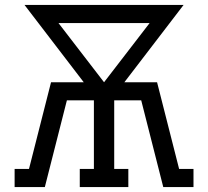

<svg xmlns="http://www.w3.org/2000/svg" viewBox="-20 -755 840 775"><path d="M39 0V-73H97L186 -423H318L79 -735H721L482 -423H614L703 -73H761V0H639L550 -350H441V-73H498V0H302V-73H359V-350H250L161 0ZM400 -423 584 -662H216Z"/></svg>

Font: Iosevka Etoile
Style: Regular
Weight: 400
Designer: Belleve Invis
Foundry: Belleve Invis
Version: Version 33.2.4